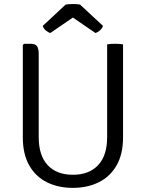

<svg xmlns="http://www.w3.org/2000/svg" viewBox="-20 -898 706 930"><path d="M576 -233Q576 -151.5 544.8 -97Q513.5 -42.5 458.5 -15.2Q403.5 12 332.5 12Q262 12 207.2 -15.2Q152.5 -42.5 121.5 -97Q90.5 -151.5 90.5 -233V-680L96.5 -686H127.5Q152.5 -686 160 -673.5Q167.5 -661 167.5 -636.5V-234Q167.5 -144.5 211 -98Q254.5 -51.5 333 -51.5Q411.5 -51.5 455.2 -98Q499 -144.5 499 -234V-683Q513.5 -686 536.5 -686Q560 -686 576 -683ZM367.5 -876 479 -772.5Q474 -759 463.2 -750Q452.5 -741 442.5 -738L333 -813L223.5 -738Q213.5 -741 202.5 -750Q191.5 -759 187 -772.5L298 -876Q314 -878.5 333 -878.5Q352 -878.5 367.5 -876Z"/></svg>

Font: Signika SC Light
Style: Regular
Weight: 300
Designer: Anna Giedryś
Foundry: Anna Giedryś
Version: Version 2.000; ttfautohint (v1.8.3) -l 8 -r 50 -G 200 -x 9 -